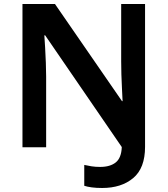

<svg xmlns="http://www.w3.org/2000/svg" viewBox="-20 -734 835 957"><path d="M489 203Q460 203 437.5 200Q415 197 400 192V88Q417 92 436.5 95Q456 98 479 98Q529 98 557 75.5Q585 53 587 -1L205 -558H201Q203 -532 205 -495.5Q207 -459 208.5 -421Q210 -383 210 -353V0H92V-714H254L588 -230H591Q590 -256 588 -291.5Q586 -327 585 -363Q584 -399 584 -428V-714H703V-2Q703 104 644 153.5Q585 203 489 203Z"/></svg>

Font: Noto Sans Lisu SemiBold
Style: Regular
Weight: 600
Designer: Monotype Design Team. David Williams.
Foundry: Monotype Imaging Inc.
Version: Version 2.102; ttfautohint (v1.8.4.7-5d5b)